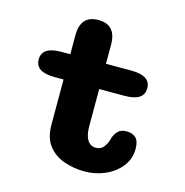

<svg xmlns="http://www.w3.org/2000/svg" viewBox="-100 -748 819 851"><g transform="rotate(15 309.5 -323.0)"><path d="M125.8 -360.1Q37.7 -360.1 37.7 -418.1Q37.7 -476 125.8 -476H167.2V-563.1Q167.2 -654.9 249.1 -654.9Q330.8 -654.9 330.8 -563.1V-476H447.7Q535.8 -476 535.8 -418.1Q535.8 -360.1 447.7 -360.1H330.8V-190.1Q330.8 -161.1 337.4 -142Q343.9 -123 355.7 -113.8Q367.4 -104.7 382.9 -104.7Q407.7 -104.7 421 -124Q434.4 -143.3 438.9 -164.8Q445.2 -183.2 458.3 -196.8Q471.4 -210.5 498.3 -210.5Q523.2 -210.5 539.3 -196.2Q555.4 -181.9 555.4 -145.7Q555.4 -99.5 527.8 -64.4Q500.2 -29.3 456.2 -9.9Q412.2 9.6 363 9.6Q312.7 9.6 267.8 -5.9Q222.9 -21.4 195.1 -56.9Q167.2 -92.4 167.2 -152.7V-360.1Z"/></g></svg>

Font: Sono ExtraLight
Style: Regular
Weight: 200
Designer: Tyler Finck
Foundry: Tyler Finck
Version: Version 2.112